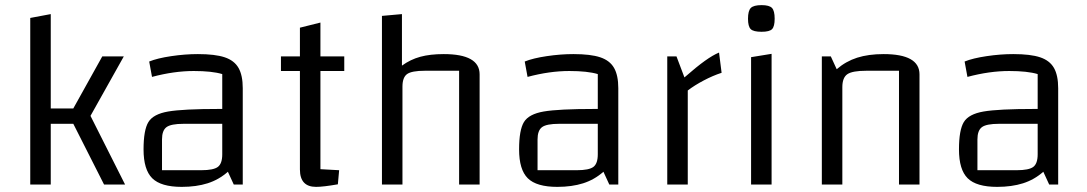

<svg xmlns="http://www.w3.org/2000/svg" viewBox="-20 -720 4241 749"><path d="M178 -237V0H98V-650L178 -665V-297H266L379 -500H463L333 -268L468 0H386L266 -237Z M927 -376V0H892L869 -50Q834 -19 790 -5Q746 9 689 9Q608 9 574 -24.5Q540 -58 540 -137Q540 -213 559 -244Q578 -275 636 -285Q694 -295 835 -295H847V-431Q807 -443 736 -443Q659 -443 573 -420L562 -480Q594 -493 648 -501Q702 -509 752 -509Q819 -509 856.5 -496.5Q894 -484 910.5 -455Q927 -426 927 -376ZM847 -118V-237H696Q647 -237 629.5 -224Q612 -211 612 -176V-56H765Q813 -56 830 -69Q847 -82 847 -118Z M1230 -443V-60Q1294 -56 1303 -56L1298 -1Q1241 9 1213 9Q1150 9 1150 -59V-443H1076V-500H1150V-612L1230 -632V-500H1323V-443Z M1470 -658 1548 -665V-464Q1581 -488 1619.5 -498.5Q1658 -509 1711 -509Q1851 -509 1851 -430V0H1771V-444H1638Q1586 -444 1568 -431Q1550 -418 1550 -382V0H1470Z M2392 -376V0H2357L2334 -50Q2299 -19 2255 -5Q2211 9 2154 9Q2073 9 2039 -24.5Q2005 -58 2005 -137Q2005 -213 2024 -244Q2043 -275 2101 -285Q2159 -295 2300 -295H2312V-431Q2272 -443 2201 -443Q2124 -443 2038 -420L2027 -480Q2059 -493 2113 -501Q2167 -509 2217 -509Q2284 -509 2321.5 -496.5Q2359 -484 2375.5 -455Q2392 -426 2392 -376ZM2312 -118V-237H2161Q2112 -237 2094.5 -224Q2077 -211 2077 -176V-56H2230Q2278 -56 2295 -69Q2312 -82 2312 -118Z M2650 -418Q2698 -460 2729.5 -482.5Q2761 -505 2785 -515L2795 -436Q2761 -425 2725 -406Q2689 -387 2663 -367V0H2583V-500H2619Z M2990 -510V0H2910V-497ZM2898 -647Q2898 -678 2909 -689Q2920 -700 2951 -700Q2981 -700 2991.5 -689Q3002 -678 3002 -647Q3002 -617 2992 -606.5Q2982 -596 2951 -596Q2919 -596 2908.5 -606.5Q2898 -617 2898 -647Z M3186 -500H3221L3244 -450Q3280 -481 3324 -495Q3368 -509 3427 -509Q3567 -509 3567 -430V0H3487V-444H3360Q3305 -444 3285.5 -430.5Q3266 -417 3266 -380V0H3186Z M4108 -376V0H4073L4050 -50Q4015 -19 3971 -5Q3927 9 3870 9Q3789 9 3755 -24.5Q3721 -58 3721 -137Q3721 -213 3740 -244Q3759 -275 3817 -285Q3875 -295 4016 -295H4028V-431Q3988 -443 3917 -443Q3840 -443 3754 -420L3743 -480Q3775 -493 3829 -501Q3883 -509 3933 -509Q4000 -509 4037.5 -496.5Q4075 -484 4091.5 -455Q4108 -426 4108 -376ZM4028 -118V-237H3877Q3828 -237 3810.5 -224Q3793 -211 3793 -176V-56H3946Q3994 -56 4011 -69Q4028 -82 4028 -118Z"/></svg>

Font: Changa Light
Style: Regular
Weight: 300
Designer: Eduardo Rodriguez Tunni
Foundry: Eduardo Rodriguez Tunni
Version: Version 2.002; ttfautohint (v1.5) -l 8 -r 50 -G 110 -x 14 -H